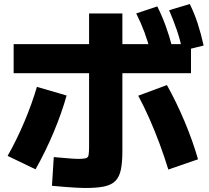

<svg xmlns="http://www.w3.org/2000/svg" viewBox="-20 -875 1040 957"><path d="M405 62Q387 62 359.5 60.5Q332 59 301 56.5Q270 54 239 51L248 -92Q273 -90 295.5 -88Q318 -86 337 -84.5Q356 -83 368 -83Q395 -83 407 -86Q419 -89 421.5 -102Q424 -115 424 -144V-808H590V-123Q590 -66 582.5 -29.5Q575 7 555 27Q535 47 499 54.5Q463 62 405 62ZM18 -98Q63 -177 101 -267Q139 -357 164 -442L312 -399Q288 -313 247.5 -216Q207 -119 157 -31ZM819 -30Q800 -92 776 -157Q752 -222 724.5 -284Q697 -346 669 -398L812 -451Q860 -365 900.5 -268.5Q941 -172 967 -81ZM48 -510V-655H932V-510ZM733 -608Q718 -666 700.5 -713Q683 -760 659 -808L764 -843Q788 -795 806 -745.5Q824 -696 839 -638ZM890 -622Q877 -680 860.5 -727.5Q844 -775 823 -824L926 -855Q950 -806 966 -756Q982 -706 995 -648Z"/></svg>

Font: M PLUS 2 ExtraBold
Style: Regular
Weight: 800
Version: Version 1.001